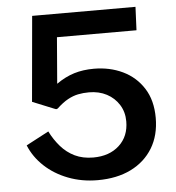

<svg xmlns="http://www.w3.org/2000/svg" viewBox="-52 -772 764 832"><g transform="rotate(-5 329.5 -356.0)"><path d="M340 11Q271 11 211.8 -11.8Q152.5 -34.5 109.8 -74.5Q67 -114.5 46 -166L144.5 -218Q163 -181 188.8 -151.5Q214.5 -122 249.2 -105.2Q284 -88.5 329 -88.5Q399.5 -88.5 442.2 -127.8Q485 -167 485 -232.5Q485 -273 465.2 -304.5Q445.5 -336 411.8 -353.8Q378 -371.5 335 -371.5Q309.5 -371.5 287.2 -367Q265 -362.5 242.5 -350.2Q220 -338 194 -313.5Q189 -311 186.8 -311.2Q184.5 -311.5 179 -314L85.5 -352L118.5 -723H568L563.5 -621.5H217.5L201 -420.5Q239.5 -447.5 278.5 -459.5Q317.5 -471.5 364.5 -471.5Q433.5 -471.5 490 -444.5Q546.5 -417.5 580 -365Q613.5 -312.5 613.5 -236.5Q613.5 -160.5 579.8 -105Q546 -49.5 484.8 -19.2Q423.5 11 340 11Z"/></g></svg>

Font: Public Sans Thin SemiBold
Style: Regular
Weight: 600
Version: Version 2.001